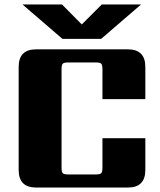

<svg xmlns="http://www.w3.org/2000/svg" viewBox="-20 -844 718 864"><path d="M435 -669H261L81 -824H259L348 -734L438 -824H615ZM634 -398H441V-532Q441 -552 435.5 -557.5Q430 -563 410 -563H288Q268 -563 262.5 -557.5Q257 -552 257 -532V-90Q257 -70 262.5 -64.5Q268 -59 288 -59H410Q430 -59 435.5 -64.5Q441 -70 441 -90V-222H634V-79Q634 0 555 0H143Q64 0 64 -79V-543Q64 -622 143 -622H555Q634 -622 634 -543Z"/></svg>

Font: Sarpanch ExtraBold
Style: Regular
Weight: 800
Designer: Manushi Parikh (Devanagari and Latin), Jyotish Sonowal (Devanagari)
Foundry: Indian Type Foundry
Version: Version 2.004;PS 1.0;hotconv 1.0.78;makeotf.lib2.5.61930; tt